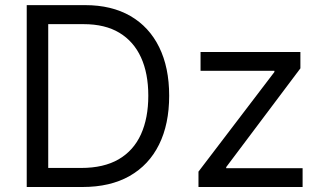

<svg xmlns="http://www.w3.org/2000/svg" viewBox="-20 -748 1290 768"><path d="M310.1 0H134.3V-76.2H304.7Q395 -76.2 454.6 -110.8Q514.2 -145.5 543.7 -210.4Q573.2 -275.4 573.2 -365.2Q573.2 -454.6 543.9 -518.6Q514.6 -582.5 457.5 -616.9Q400.4 -651.4 314.5 -651.4H130.9V-727.5H320.3Q426.3 -727.5 501.5 -684.1Q576.7 -640.6 616.7 -559.3Q656.7 -478 656.7 -365.2Q656.7 -251.5 616.2 -169.7Q575.7 -87.9 498.3 -43.9Q420.9 0 310.1 0ZM172.9 -727.5V0H86.9V-727.5ZM773.9 0V-61.5L1077.6 -460V-464.8H782.2V-540H1181.6V-474.6L884.8 -79.6V-75.2H1190.4V0Z"/></svg>

Font: V-Inter
Style: Regular-375
Weight: 375
Designer: Rasmus Andersson
Foundry: rsms
Version: Version 4.000;git-4146feb